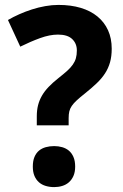

<svg xmlns="http://www.w3.org/2000/svg" viewBox="-20 -744 499 777"><path d="M128.9 -236.8V-272.9Q128.9 -297.9 134 -318.1Q139.2 -338.4 149.7 -356.7Q160.2 -375 176.8 -392.3Q193.4 -409.7 216.8 -428.2Q237.3 -444.3 251.5 -457Q265.6 -469.7 274.4 -482.2Q283.2 -494.6 287.1 -508.3Q291 -522 291 -540Q291 -567.9 272.2 -585.9Q253.4 -604 214.8 -604Q181.2 -604 142.3 -589.8Q103.5 -575.7 62 -555.2L12.2 -663.1Q33.2 -675.3 57.9 -686.3Q82.5 -697.3 109.1 -705.8Q135.7 -714.4 163.1 -719.2Q190.4 -724.1 216.8 -724.1Q266.6 -724.1 306.6 -712.2Q346.7 -700.2 374.5 -677.2Q402.3 -654.3 417.2 -621.6Q432.1 -588.9 432.1 -546.9Q432.1 -516.1 425.3 -491.9Q418.5 -467.8 405 -447Q391.6 -426.3 371.3 -407Q351.1 -387.7 324.2 -366.2Q303.7 -350.1 290.8 -338.1Q277.8 -326.2 270.5 -315.4Q263.2 -304.7 260.5 -293.2Q257.8 -281.7 257.8 -266.1V-236.8ZM112.8 -69.8Q112.8 -92.8 119.4 -108.6Q126 -124.5 137.7 -134.3Q149.4 -144 165.3 -148.4Q181.2 -152.8 199.2 -152.8Q216.3 -152.8 231.7 -148.4Q247.1 -144 258.8 -134.3Q270.5 -124.5 277.3 -108.6Q284.2 -92.8 284.2 -69.8Q284.2 -47.9 277.3 -32.2Q270.5 -16.6 258.8 -6.3Q247.1 3.9 231.7 8.5Q216.3 13.2 199.2 13.2Q181.2 13.2 165.3 8.5Q149.4 3.9 137.7 -6.3Q126 -16.6 119.4 -32.2Q112.8 -47.9 112.8 -69.8Z"/></svg>

Font: Phetsarath
Style: Bold
Weight: 700
Designer: Danh Hong
Foundry: Danh Hong
Version: Version 1.01